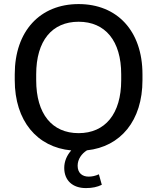

<svg xmlns="http://www.w3.org/2000/svg" viewBox="-20 -749 791 966"><path d="M412.1 197.3C444.3 197.3 469.2 191.9 492.2 180.7L477.5 127.9C459.5 136.2 442.9 139.6 425.8 139.6C393.6 139.6 370.6 121.1 370.6 85C370.6 51.8 390.6 24.4 417.5 7.3C586.9 -10.7 696.8 -142.1 696.8 -345.7V-375C696.8 -593.8 569.3 -728.5 375.5 -728.5C182.1 -728.5 54.2 -593.3 54.2 -375V-345.7C54.2 -140.6 166.5 -8.3 338.4 7.8C315.9 33.2 303.2 63.5 303.2 95.7C303.2 158.7 345.2 197.3 412.1 197.3ZM375.5 -79.1C242.2 -79.1 162.1 -175.3 162.1 -345.7V-375C162.1 -544.4 242.2 -639.6 375.5 -639.6C509.3 -639.6 589.8 -543.9 589.8 -375V-345.7C589.8 -175.8 508.8 -79.1 375.5 -79.1Z"/></svg>

Font: Winston
Style: Regular
Weight: 400
Designer: Vernon Adams, Kim Jin-seong, David Berlow, Cristiano Sobral
Foundry: The Winston Project Authors
Version: Version 3.004